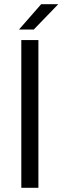

<svg xmlns="http://www.w3.org/2000/svg" viewBox="-20 -890 296 910"><path d="M81 0V-700H162V0ZM70 -750 175 -870H256L140 -750Z"/></svg>

Font: Fivo Sans
Style: Regular
Weight: 400
Designer: Alexander Slobzheninov
Foundry: Alexander Slobzheninov
Version: 1.0